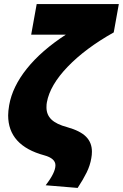

<svg xmlns="http://www.w3.org/2000/svg" viewBox="-20 -755 603 942"><path d="M210 -253Q208 -244 208 -228Q208 -192 232.5 -168.5Q257 -145 310 -131Q374 -113 402.5 -84Q431 -55 431 -11Q431 5 428 21Q422 57 405 91.5Q388 126 361 167L204 154Q252 92 252 56Q252 22 197 7Q20 -41 20 -189Q20 -209 25 -239Q41 -330 112 -418.5Q183 -507 303 -585H133L160 -735H563L538 -596Q399 -518 312 -427.5Q225 -337 210 -253Z"/></svg>

Font: Geom Black
Style: Bold Italic
Weight: 900
Italic angle: -10°
Version: Version 1.102